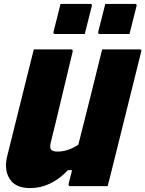

<svg xmlns="http://www.w3.org/2000/svg" viewBox="-20 -953 744 983"><path d="M134 10Q58 10 28.5 -38.5Q-1 -87 18 -158Q46 -268 73 -379Q100 -490 128 -600Q134 -625 140.5 -650Q147 -675 153 -700H344Q354 -700 352 -689Q324 -574 296.5 -457Q269 -340 240 -224Q234 -200 240.5 -188.5Q247 -177 275 -177Q328 -177 381 -212Q412 -334 442.5 -456Q473 -578 503 -700H695Q707 -700 703 -689L559 -110Q552 -80 544.5 -52Q537 -24 531 0H339Q334 0 332 -3.5Q330 -7 331 -11Q339 -45 349 -82H328Q241 10 134 10ZM290 -933H442Q453 -933 450 -922L414 -779H262Q251 -779 254 -790ZM519 -933H671Q682 -933 679 -922L643 -779H491Q480 -779 483 -790Z"/></svg>

Font: Recursive Sn Lnr St Blk
Style: Italic
Weight: 900
Italic angle: -15°
Version: Version 1.079;hotconv 1.0.112;makeotfexe 2.5.65598; ttfautoh